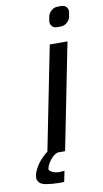

<svg xmlns="http://www.w3.org/2000/svg" viewBox="-94 -742 500 933"><g transform="rotate(-10 156.0 -275.5)"><path d="M279.3 -697.8Q295.4 -697.8 304.7 -686.5Q311.5 -677.7 311.5 -667Q311.5 -663.1 310.5 -658.7L307.1 -639.6Q303.7 -623 289.8 -611.6Q275.9 -600.1 259.8 -600.1H240.7Q224.1 -600.1 215.3 -611.8Q208.5 -620.1 208.5 -630.9Q208.5 -635.3 209.5 -639.6L212.9 -658.7Q216.3 -674.8 230 -686.3Q243.7 -697.8 260.3 -697.8ZM89.8 -13.2 191.4 -523.4H278.8L174.8 0H138.7Q123.5 4.9 112.3 16.1Q100.6 27.8 92 41.3Q83.5 54.7 81.1 66.4L80.1 70.8V72.3Q80.1 80.1 95.7 87.9Q110.8 95.2 130.4 95.2L155.3 93.3L144.5 146.5L118.7 147Q89.4 147 54.2 141.4Q19 135.7 13.7 106.9Q13.7 99.1 15.1 90.3Q18.6 73.2 33 48.8Q47.4 24.4 74.2 0Q82 -6.8 89.8 -13.2Z"/></g></svg>

Font: Qaz
Style: Italic
Weight: 400
Italic angle: -11.25°
Designer: GGBotNet
Foundry: f0n7
Version: 0.70